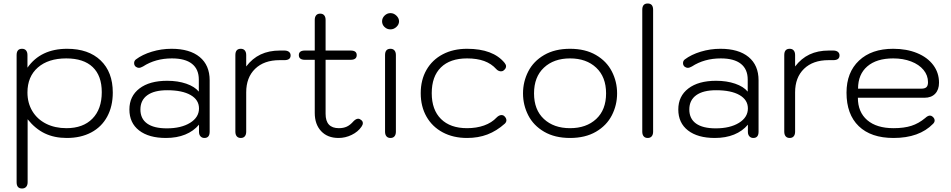

<svg xmlns="http://www.w3.org/2000/svg" viewBox="-20 -779 5437 1098"><path d="M75 263V-464Q75 -500 106 -500Q121 -500 129 -490.5Q137 -481 137 -464V-392Q213 -500 364 -500Q486 -500 555.5 -433.5Q625 -367 625 -250Q625 -171 593 -112Q561 -53 501.5 -21.5Q442 10 362 10Q291 10 236.5 -16Q182 -42 138 -97V263Q138 280 129.5 289.5Q121 299 106 299Q75 299 75 263ZM562 -252Q562 -346 510 -395.5Q458 -445 359 -445Q256 -445 196.5 -393Q137 -341 137 -250Q137 -190 165 -143.5Q193 -97 243.5 -71.5Q294 -46 360 -46Q455 -46 508.5 -100.5Q562 -155 562 -252Z M720 -153Q720 -229 777.5 -273Q835 -317 936 -317Q997 -317 1045 -300.5Q1093 -284 1117 -255V-324Q1117 -383 1078 -414Q1039 -445 963 -445Q869 -445 798 -399Q784 -391 774 -391Q766 -391 757 -397Q747 -405 747 -418Q747 -431 757 -439Q794 -467 848.5 -483.5Q903 -500 961 -500Q1065 -500 1122 -453Q1179 -406 1179 -320V-26Q1179 10 1149 10Q1135 10 1126.5 0.5Q1118 -9 1118 -25V-66Q1087 -29 1039 -9.5Q991 10 929 10Q831 10 775.5 -33Q720 -76 720 -153ZM1118 -159Q1118 -208 1070 -235.5Q1022 -263 936 -263Q862 -263 822.5 -234.5Q783 -206 783 -153Q783 -100 821.5 -72.5Q860 -45 934 -45Q1016 -45 1067 -76.5Q1118 -108 1118 -159Z M1326 -26V-464Q1326 -500 1357 -500Q1372 -500 1380 -490.5Q1388 -481 1388 -464V-399Q1423 -445 1470.5 -467.5Q1518 -490 1581 -490H1606Q1623 -490 1632.5 -482.5Q1642 -475 1642 -462Q1642 -435 1606 -435H1579Q1490 -435 1439 -385.5Q1388 -336 1388 -251V-26Q1388 -9 1380 0.5Q1372 10 1357 10Q1342 10 1334 0.5Q1326 -9 1326 -26Z M2055 -75Q2055 -65 2047 -54Q2027 -25 1991 -7.5Q1955 10 1916 10Q1853 10 1816.5 -29Q1780 -68 1780 -133V-437H1724Q1689 -437 1689 -464Q1689 -490 1724 -490H1780V-665Q1780 -682 1788 -691.5Q1796 -701 1811 -701Q1826 -701 1834 -691.5Q1842 -682 1842 -665V-490H1985Q2020 -490 2020 -464Q2020 -437 1985 -437H1842V-128Q1842 -46 1918 -46Q1944 -46 1963.5 -55Q1983 -64 2002 -86Q2016 -100 2028 -100Q2037 -100 2045 -93Q2055 -86 2055 -75Z M2165 -657Q2165 -676 2179.5 -690Q2194 -704 2213 -704Q2232 -704 2247 -689.5Q2262 -675 2262 -657Q2262 -639 2247 -625Q2232 -611 2213 -611Q2193 -611 2179 -624.5Q2165 -638 2165 -657ZM2182 -26V-464Q2182 -500 2213 -500Q2228 -500 2236 -490.5Q2244 -481 2244 -464V-26Q2244 -9 2236 0.5Q2228 10 2213 10Q2198 10 2190 0.5Q2182 -9 2182 -26Z M2386 -246Q2386 -322 2419 -379.5Q2452 -437 2512 -468.5Q2572 -500 2651 -500Q2800 -500 2866 -419Q2874 -409 2874 -400Q2874 -387 2861 -377Q2855 -371 2845 -371Q2838 -371 2830.5 -374.5Q2823 -378 2818 -384Q2790 -415 2749 -430Q2708 -445 2651 -445Q2554 -445 2501.5 -393.5Q2449 -342 2449 -246Q2449 -151 2502 -98.5Q2555 -46 2651 -46Q2705 -46 2748.5 -61.5Q2792 -77 2820 -107Q2834 -121 2848 -121Q2858 -121 2865 -114Q2876 -103 2876 -91Q2876 -81 2867 -72Q2820 -30 2767.5 -10Q2715 10 2651 10Q2572 10 2512 -22Q2452 -54 2419 -112Q2386 -170 2386 -246Z M2971 -245Q2971 -312 3001 -370.5Q3031 -429 3092 -464.5Q3153 -500 3240 -500Q3327 -500 3388 -464.5Q3449 -429 3479 -370.5Q3509 -312 3509 -245Q3509 -178 3479 -119.5Q3449 -61 3388 -25.5Q3327 10 3240 10Q3153 10 3092 -25.5Q3031 -61 3001 -119.5Q2971 -178 2971 -245ZM3446 -245Q3446 -339 3389.5 -392Q3333 -445 3240 -445Q3147 -445 3090.5 -392Q3034 -339 3034 -245Q3034 -151 3090.5 -98.5Q3147 -46 3240 -46Q3333 -46 3389.5 -98.5Q3446 -151 3446 -245Z M3653 -26V-723Q3653 -759 3684 -759Q3715 -759 3715 -723V-26Q3715 -9 3707 0.5Q3699 10 3684 10Q3669 10 3661 0.5Q3653 -9 3653 -26Z M3859 -153Q3859 -229 3916.5 -273Q3974 -317 4075 -317Q4136 -317 4184 -300.5Q4232 -284 4256 -255V-324Q4256 -383 4217 -414Q4178 -445 4102 -445Q4008 -445 3937 -399Q3923 -391 3913 -391Q3905 -391 3896 -397Q3886 -405 3886 -418Q3886 -431 3896 -439Q3933 -467 3987.5 -483.5Q4042 -500 4100 -500Q4204 -500 4261 -453Q4318 -406 4318 -320V-26Q4318 10 4288 10Q4274 10 4265.5 0.5Q4257 -9 4257 -25V-66Q4226 -29 4178 -9.5Q4130 10 4068 10Q3970 10 3914.5 -33Q3859 -76 3859 -153ZM4257 -159Q4257 -208 4209 -235.5Q4161 -263 4075 -263Q4001 -263 3961.5 -234.5Q3922 -206 3922 -153Q3922 -100 3960.5 -72.5Q3999 -45 4073 -45Q4155 -45 4206 -76.5Q4257 -108 4257 -159Z M4465 -26V-464Q4465 -500 4496 -500Q4511 -500 4519 -490.5Q4527 -481 4527 -464V-399Q4562 -445 4609.5 -467.5Q4657 -490 4720 -490H4745Q4762 -490 4771.5 -482.5Q4781 -475 4781 -462Q4781 -435 4745 -435H4718Q4629 -435 4578 -385.5Q4527 -336 4527 -251V-26Q4527 -9 4519 0.5Q4511 10 4496 10Q4481 10 4473 0.5Q4465 -9 4465 -26Z M4821 -249Q4821 -365 4892.5 -432.5Q4964 -500 5088 -500Q5165 -500 5224.5 -475.5Q5284 -451 5317 -407Q5350 -363 5350 -306Q5350 -266 5328 -243Q5306 -220 5267 -220H4886Q4886 -138 4939.5 -92Q4993 -46 5090 -46Q5150 -46 5192 -59.5Q5234 -73 5271 -104Q5286 -118 5298 -118Q5306 -118 5313 -112Q5325 -102 5325 -90Q5325 -80 5316 -71Q5237 10 5090 10Q4961 10 4891 -57.5Q4821 -125 4821 -249ZM5249 -272Q5269 -272 5278 -280.5Q5287 -289 5287 -309Q5287 -348 5261.5 -379Q5236 -410 5190.5 -427.5Q5145 -445 5088 -445Q4993 -445 4940 -399.5Q4887 -354 4887 -272Z"/></svg>

Font: Kodchasan Light
Style: Regular
Weight: 300
Version: Version 1.000; ttfautohint (v1.6)